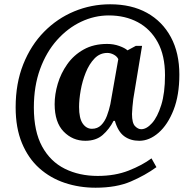

<svg xmlns="http://www.w3.org/2000/svg" viewBox="-20 -734 899 896"><path d="M426 142Q350 142 282.5 119.5Q215 97 163.5 51Q112 5 82.5 -66Q53 -137 53 -233Q53 -345 88.5 -434Q124 -523 185.5 -585.5Q247 -648 326.5 -681Q406 -714 494 -714Q594 -714 666 -674Q738 -634 777.5 -560.5Q817 -487 817 -386Q817 -290 790 -221Q763 -152 720 -114.5Q677 -77 630 -77Q589 -77 560 -98Q531 -119 516 -170H510Q490 -131 459 -104Q428 -77 378 -77Q319 -77 277 -120Q235 -163 235 -248Q235 -294 249.5 -343Q264 -392 294 -434.5Q324 -477 370.5 -503Q417 -529 480 -529Q510 -529 536.5 -519.5Q563 -510 575 -499L614 -520H643L602 -272Q600 -256 598 -234.5Q596 -213 596 -202Q596 -160 610 -145.5Q624 -131 639 -131Q664 -131 689.5 -159.5Q715 -188 732.5 -244Q750 -300 750 -383Q750 -475 716 -537Q682 -599 623 -630.5Q564 -662 488 -662Q421 -662 358.5 -632.5Q296 -603 246 -547Q196 -491 167 -411.5Q138 -332 138 -232Q138 -121 176.5 -50.5Q215 20 282.5 53.5Q350 87 436 87Q517 87 580.5 62Q644 37 687 5L710 46Q658 84 590.5 113Q523 142 426 142ZM409 -133Q435 -133 452 -150Q469 -167 479 -193.5Q489 -220 495 -248L532 -458Q526 -471 511 -479Q496 -487 481 -487Q446 -487 421 -461Q396 -435 380 -395Q364 -355 356.5 -312Q349 -269 349 -235Q349 -182 366 -157.5Q383 -133 409 -133Z"/></svg>

Font: Noto Serif Sinhala SemiCondensed
Style: Bold
Weight: 700
Width: 4
Designer: Jelle Bosma - Monotype Design Team
Foundry: Monotype Imaging Inc.
Version: Version 2.007; ttfautohint (v1.8.4.7-5d5b)